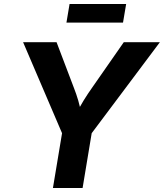

<svg xmlns="http://www.w3.org/2000/svg" viewBox="-20 -938 818 958"><path d="M244.1 0 289.6 -273.4 95.2 -727.5H262.2L347.7 -502.4Q360.8 -469.2 370.4 -436.5Q379.9 -403.8 388.2 -360.8H355.5Q377.4 -404.3 397.7 -437.3Q418 -470.2 440.9 -502.4L597.7 -727.5H777.8L437.5 -273.4L392.1 0ZM609.4 -918 593.8 -825.2H311.5L327.1 -918Z"/></svg>

Font: Inter 18pt
Style: Bold Italic
Weight: 700
Italic angle: -9.3988°
Designer: Rasmus Andersson
Foundry: rsms
Version: Version 4.001;git-66647c0bb